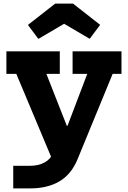

<svg xmlns="http://www.w3.org/2000/svg" viewBox="-20 -836 710 1066"><path d="M383 -551H654.5V-426H605.5L410 49.5Q375.5 132.5 309.5 171.2Q243.5 210 147 210H53.5V84.5H147Q192.5 84.5 226.5 66.5Q260.5 48.5 275 13.5L333.5 -52L269.5 48.5L70.5 -426H15.5V-551H312V-426H237.5L388.5 -42L285.5 -138H393.5L326.5 -63L464.5 -426H383ZM385.5 -816 536 -698 478 -620.5 336 -704 193 -620 135 -697.5 286.5 -816Z"/></svg>

Font: Hepta Slab
Style: Bold
Weight: 700
Designer: Michael LaGattuta
Foundry: Michael LaGattuta
Version: Version 1.100